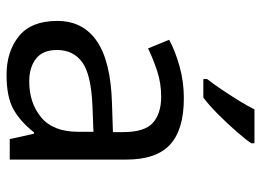

<svg xmlns="http://www.w3.org/2000/svg" viewBox="-128 -678 816 601"><g transform="rotate(90 280.5 -378.0)"><path d="M288 -545Q386 -545 433 -502Q480 -459 480 -365V0H416L399 -76H395Q360 -32 321.5 -11Q283 10 215 10Q142 10 94 -28.5Q46 -67 46 -149Q46 -229 109 -272.5Q172 -316 303 -320L394 -323V-355Q394 -422 365 -448Q336 -474 283 -474Q241 -474 203 -461.5Q165 -449 132 -433L105 -499Q140 -518 188 -531.5Q236 -545 288 -545ZM314 -259Q214 -255 175.5 -227Q137 -199 137 -148Q137 -103 164.5 -82Q192 -61 235 -61Q303 -61 348 -98.5Q393 -136 393 -214V-262ZM429 -756Q417 -738 392 -709.5Q367 -681 338.5 -652.5Q310 -624 286 -606H228V-618Q243 -637 260.5 -663Q278 -689 295 -716.5Q312 -744 323 -766H429Z"/></g></svg>

Font: Noto Sans Mandaic
Style: Regular
Weight: 400
Designer: Monotype Design Team
Foundry: Monotype Imaging Inc.
Version: Version 2.002; ttfautohint (v1.8.4.7-5d5b)